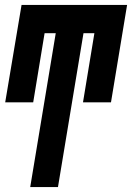

<svg xmlns="http://www.w3.org/2000/svg" viewBox="-20 -540 540 775"><path d="M102 215 205 -406H160L114 -127H1L67 -520H493L428 -127H315L361 -406H317L214 215Z"/></svg>

Font: Iosevka SS04 Heavy
Style: Italic
Weight: 900
Italic angle: -9°
Monospace: yes
Designer: Belleve Invis
Foundry: Belleve Invis
Version: Version 19.0.0; ttfautohint (v1.8.4)